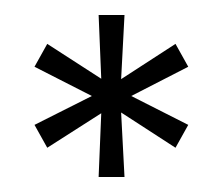

<svg xmlns="http://www.w3.org/2000/svg" viewBox="-20 -824 297 256"><path d="M26 -657.5 102.5 -696 26 -735 43 -765.5 115 -719 111.5 -804H146L141.5 -718.5L214 -765.5L231 -735L155 -696L231 -657.5L214 -627L141.5 -674L146 -588H111.5L115 -673L43 -627Z"/></svg>

Font: Big Shoulders Display Thin
Style: Regular
Weight: 400
Version: Version 2.002